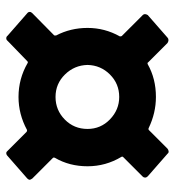

<svg xmlns="http://www.w3.org/2000/svg" viewBox="7 -609 558 612"><g transform="rotate(-90 286.0 -303.0)"><path d="M29 -127 91 -189Q94 -192 92 -195Q62 -245 62 -303Q62 -361 89 -407Q91 -412 88 -414L23 -479Q19 -485 19 -487Q19 -491 23 -495L95 -558Q99 -562 104 -562Q108 -562 111 -558L172 -497Q176 -495 178 -496Q228 -523 283 -523Q341 -523 391 -494Q394 -492 397 -495L462 -558Q465 -562 470 -562Q475 -562 478 -558L550 -495Q554 -492 554 -487Q554 -483 550 -479L480 -410Q478 -408 479 -403Q503 -357 503 -303Q503 -248 476 -200Q476 -196 477 -194L544 -127Q547 -124 547 -120Q547 -116 544 -111L472 -48Q469 -45 464 -45Q460 -45 455 -48L393 -110Q392 -113 387 -111Q341 -85 283 -85Q232 -85 184 -108Q180 -110 177 -107L118 -48Q114 -45 109.5 -44.5Q105 -44 102 -48L30 -111Q26 -115 26 -119.5Q26 -124 29 -127ZM283 -202Q325 -202 354.5 -231.5Q384 -261 385 -303Q384 -345 354.5 -375Q325 -405 283 -405Q241 -405 211 -375.5Q181 -346 181 -303Q181 -261 211.5 -231.5Q242 -202 283 -202Z"/></g></svg>

Font: Barlow GEO Bold
Style: Regular
Weight: 700
Designer: Jeremy Tribby
Foundry: Tribby Type
Version: Version 1.408